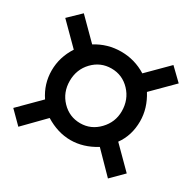

<svg xmlns="http://www.w3.org/2000/svg" viewBox="-154 -670 809 809"><g transform="rotate(30 250.0 -266.0)"><path d="M526 -48 468 10 372 -88Q312 -51 250 -51Q188 -51 128 -88L32 10L-26 -48L72 -146Q35 -201 35 -266Q35 -331 72 -388L-26 -486L32 -542L128 -446Q184 -481 250 -481Q316 -481 372 -446L468 -542L526 -486L428 -388Q465 -329 465 -266Q465 -197 428 -146ZM377 -264Q377 -321 340 -360Q303 -399 250 -399Q197 -399 160 -360.5Q123 -322 123 -266Q123 -210 160 -171.5Q197 -133 250 -133Q302 -133 339.5 -172Q377 -211 377 -264Z"/></g></svg>

Font: STIX
Style: Bold Italic
Weight: 700
Italic angle: -16.33°
Designer: MicroPress Inc., with final additions and corrections provided by Coen Hoffman, Elsevier (retired)
Version: Version 1.1.1